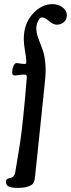

<svg xmlns="http://www.w3.org/2000/svg" viewBox="-20 -730 345 934"><path d="M97.7 -367.2Q84.5 -367.2 71.3 -365Q58.1 -362.8 53.2 -362.8Q45.4 -362.8 42.2 -366.2Q39.1 -369.6 39.1 -380.4Q39.1 -392.1 45.2 -407.7Q51.3 -423.3 60.5 -423.3Q65.9 -423.3 77.4 -421.1Q88.9 -418.9 100.6 -418.9Q103.5 -418.9 105 -419.7Q106.4 -420.4 107.2 -423.6Q107.9 -426.8 107.9 -433.1Q107.4 -449.7 101.6 -482.9Q95.7 -516.1 95.7 -540Q95.7 -614.7 139.2 -662.4Q182.6 -710 234.9 -710Q263.2 -710 284.2 -694.3Q305.2 -678.7 305.2 -655.8Q305.2 -634.8 290.5 -622.3Q275.9 -609.9 256.8 -609.9Q238.8 -609.9 218.3 -627.7Q197.8 -645.5 183.1 -645.5Q173.3 -645.5 165 -627.2Q156.7 -608.9 156.7 -593.3Q156.7 -568.8 165.3 -546.4Q173.8 -523.9 184.8 -494.9Q195.8 -465.8 199.7 -430.7Q202.1 -402.8 202.1 -383.3Q202.1 -360.4 195.3 -300.8L182.6 -178.2Q158.2 49.8 150.4 129.9Q147.9 162.6 130.9 170.9Q109.4 184.1 66.4 184.1Q34.2 184.1 21.5 177Q8.8 169.9 8.8 153.8Q8.8 140.6 22.9 137.7Q34.7 134.3 35.2 134.3Q50.3 129.4 53.7 109.9Q55.7 98.1 61.8 61.8Q67.9 25.4 70.3 11Q72.8 -3.4 77.9 -37.4Q83 -71.3 85.9 -96.9Q88.9 -122.6 93 -161.9Q97.2 -201.2 101.1 -244.6L109.9 -347.2Q110.4 -354 110.1 -358.4Q109.9 -362.8 106.9 -365Q104 -367.2 97.7 -367.2Z"/></svg>

Font: Cooper* Medium
Style: Italic
Weight: 500
Italic angle: -7°
Designer: Owen Earl
Foundry: indestructible type*
Version: Version 0.001